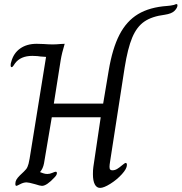

<svg xmlns="http://www.w3.org/2000/svg" viewBox="-20 -908 887 938"><path d="M434 -57Q434 -79 436 -92L472 -335H233L195 -110Q190 -84 176 -68V-67Q181 -65 191 -61.5Q201 -58 211 -58Q223 -58 235.5 -63.5Q248 -69 252 -69Q258 -69 258 -62Q258 -53 246 -41Q208 0 185 0Q176 0 152 -8Q120 -17 110 -17Q95 -17 79 -8.5Q63 0 60 0Q55 0 55 -10Q55 -21 60 -30Q65 -39 77 -51Q101 -73 108 -82Q115 -91 119.5 -108Q124 -125 131 -172L205 -630Q200 -630 178 -632Q172 -633 162 -634Q152 -635 138 -635Q80 -635 53 -598Q51 -595 46 -587.5Q41 -580 37 -580Q32 -580 32 -589Q32 -599 35 -606Q46 -648 78.5 -671Q111 -694 159 -694L192 -693Q220 -691 237 -691Q255 -691 275 -693L296 -694Q282 -648 276.5 -614Q271 -580 270 -573L243 -402H484L511 -563Q529 -671 563.5 -738Q598 -805 654.5 -839Q711 -873 797 -879Q813 -880 830 -884Q839 -888 842 -888Q847 -888 847 -882Q847 -870 833 -855.5Q819 -841 785 -836Q722 -828 685 -802.5Q648 -777 626 -724.5Q604 -672 589 -578L518 -120Q515 -102 515 -93Q515 -83 518.5 -79.5Q522 -76 529 -76Q541 -76 552 -82.5Q563 -89 577 -101Q590 -112 594 -112Q600 -112 600 -102Q600 -84 575.5 -57Q551 -30 519 -10Q487 10 469 10Q452 10 443 -7.5Q434 -25 434 -57Z"/></svg>

Font: Charm
Style: Regular
Weight: 400
Designer: Katatrad Aksorn Co.,Ltd.
Foundry: Cadson Demak Co.,Ltd.
Version: Version 1.001